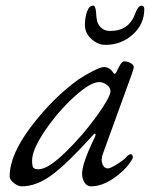

<svg xmlns="http://www.w3.org/2000/svg" viewBox="-20 -642 528 676"><path d="M318 -601Q319 -580 322 -567.5Q325 -555 336.5 -544Q348 -533 368 -533Q434 -533 456 -594Q466 -622 479 -622Q488 -622 488 -610Q488 -557 447.5 -520.5Q407 -484 351 -484Q325 -484 302 -504.5Q279 -525 279 -554Q279 -581 286.5 -601.5Q294 -622 308 -622Q316 -622 318 -601ZM300 14Q286 14 277.5 0.5Q269 -13 269 -30Q269 -66 311 -153Q321 -173 313 -171Q311 -171 309 -168Q216 -65 162 -25.5Q108 14 57 14Q44 14 29 2.5Q14 -9 14 -21Q14 -97 90 -197Q166 -297 256 -362Q278 -377 306.5 -391.5Q335 -406 345 -406Q366 -406 378 -387Q384 -377 390 -388Q406 -426 417 -426Q430 -426 440.5 -419.5Q451 -413 451 -406Q451 -400 444 -381L341 -97Q335 -78 341 -63.5Q347 -49 360 -49Q368 -49 391.5 -63.5Q415 -78 424 -88Q429 -95 437 -98.5Q445 -102 448 -90Q448 -83 438 -70Q419 -41 379 -13.5Q339 14 300 14ZM329 -353Q298 -353 241 -301Q184 -249 138.5 -182Q93 -115 93 -77Q93 -57 97.5 -51.5Q102 -46 116 -46Q149 -46 211 -106.5Q273 -167 321 -234Q369 -301 369 -321Q369 -334 356 -343.5Q343 -353 329 -353Z"/></svg>

Font: EB Garamond 12
Style: Italic
Weight: 400
Italic angle: -17°
Version: Version 0.016; ttfautohint (v1.8.4)